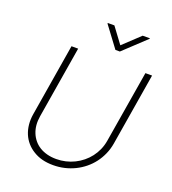

<svg xmlns="http://www.w3.org/2000/svg" viewBox="-166 -1067 1079 1202"><g transform="rotate(20 373.5 -465.5)"><path d="M100.9 -245.7 180.4 -727.3H224.8L145.6 -248.2Q135.3 -185.7 155.2 -136.7Q165.1 -112.2 181.5 -92.5Q197.8 -72.8 220.2 -59.1Q242.5 -45.5 270.4 -38.2Q298.3 -30.9 331.3 -30.9Q363.3 -30.9 393.6 -38Q424 -45.1 451.3 -58.6Q478.7 -72.1 502.3 -91.3Q525.9 -110.4 544.4 -134.6Q562.9 -158.7 575.5 -187.3Q588.1 -215.9 593.4 -248.2L672.9 -727.3H717.3L637.8 -245.7Q631.4 -207.7 616.5 -173.8Q601.6 -139.9 579.9 -111.3Q558.2 -82.7 530.4 -60Q502.5 -37.3 470 -21.3Q437.5 -5.3 401.3 3.2Q365.1 11.7 326.3 11.7Q286.6 11.7 253.9 3.4Q221.2 -5 193.5 -22Q165.8 -38.7 145.6 -62Q125.4 -85.2 113.5 -113.8Q101.6 -142.4 98.2 -175.8Q94.8 -209.2 100.9 -245.7ZM344.8 -941.8H388.1L465.6 -837.4L576.7 -941.8H625L623.9 -938.2L476.2 -799.7H446.7L343.4 -938.2Z"/></g></svg>

Font: Inter P Extra Light
Style: Italic
Weight: 200
Italic angle: 9.39999°
Designer: Rasmus Andersson
Foundry: rsms
Version: Version 3.018;git-588b23468